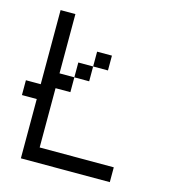

<svg xmlns="http://www.w3.org/2000/svg" viewBox="-97 -704 694 782"><g transform="rotate(15 250.0 -312.5)"><path d="M437.5 0V-62.5H125Q125 -62.5 125 -312.5H187.5V-375H125Q125 -375 125 -625H62.5V-312.5H0V-250H62.5Q62.5 -250 62.5 0ZM312.5 -437.5V-500H250V-437.5H187.5V-375H250V-437.5Z"/></g></svg>

Font: Unifont
Style: Regular
Weight: 500
Version: Version 13.0.05